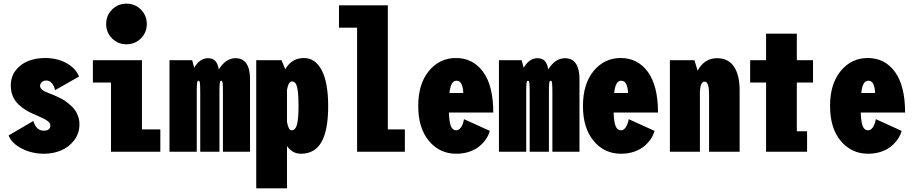

<svg xmlns="http://www.w3.org/2000/svg" viewBox="-20 -829 4990 1049"><path d="M221 11Q154.5 11 99.2 -17.2Q44 -45.5 27 -89L162 -168Q178 -115 219 -115Q255 -115 255 -144Q255 -158 236 -170.8Q217 -183.5 179 -199Q148 -211.5 125.2 -225Q102.5 -238.5 81.8 -257.8Q61 -277 50 -303.2Q39 -329.5 39 -362Q39 -409 65.2 -443.8Q91.5 -478.5 133.2 -495.2Q175 -512 226 -512Q293.5 -512 343.2 -484.2Q393 -456.5 412 -411L281 -336.5Q275.5 -359.5 263.5 -374.2Q251.5 -389 233 -389Q218.5 -389 208.8 -380.5Q199 -372 199 -359.5Q199 -350 207 -342Q215 -334 223.8 -329.8Q232.5 -325.5 246.5 -320Q262.5 -314 272.8 -309.8Q283 -305.5 302.5 -296.2Q322 -287 335 -278Q348 -269 364.2 -255Q380.5 -241 390.5 -226.5Q400.5 -212 407.2 -192Q414 -172 414 -150Q414 -100 385 -62.2Q356 -24.5 312.8 -6.8Q269.5 11 221 11Z M749.8 -619.2Q717.5 -587 671 -587Q624.5 -587 592.2 -619.2Q560 -651.5 560 -698Q560 -744.5 592.2 -776.8Q624.5 -809 671 -809Q717.5 -809 749.8 -776.8Q782 -744.5 782 -698Q782 -651.5 749.8 -619.2ZM755.5 -122H856V0H586.5V-378H487.5V-500H755.5Z M906 0V-500H1030L1041 -459Q1072 -511 1116 -511Q1142.5 -511 1156.5 -495.8Q1170.5 -480.5 1175.5 -449.5Q1213 -511 1267 -511Q1306.5 -511 1326.2 -481.8Q1346 -452.5 1346 -398V0H1198V-317Q1198 -359 1196.5 -373.5Q1195 -388 1189 -388Q1182.5 -388 1180.8 -375Q1179 -362 1179 -328V0H1074V-318Q1074 -359.5 1072.5 -373.8Q1071 -388 1065 -388Q1058.5 -388 1056.8 -375.8Q1055 -363.5 1055 -332V0Z M1380 -500H1518L1538.5 -451Q1574.5 -512 1640 -512Q1703 -512 1738 -444.8Q1773 -377.5 1773 -249Q1773 -117.5 1736.5 -53.2Q1700 11 1624 11Q1578 11 1548 -31V200H1380ZM1575 -384Q1556 -384 1548 -338V-163Q1556 -117 1573 -117Q1594 -117 1602.5 -148.2Q1611 -179.5 1611 -249Q1611 -320.5 1603.5 -352.2Q1596 -384 1575 -384Z M2099 -122H2192V0H1931V-678H1832V-800H2099Z M2656 -114Q2650 -91 2635.8 -69.8Q2621.5 -48.5 2599.5 -30Q2577.5 -11.5 2544.5 -0.2Q2511.5 11 2473 11Q2382 11 2323.5 -59Q2265 -129 2265 -250Q2265 -370.5 2323.2 -441.2Q2381.5 -512 2471 -512Q2564.5 -512 2619.8 -436Q2675 -360 2675 -214H2432.5Q2434.5 -161 2443.8 -139Q2453 -117 2473 -117Q2487.5 -117 2499 -133.8Q2510.5 -150.5 2515 -178ZM2474 -388Q2458 -388 2448.8 -372Q2439.5 -356 2435.5 -321H2511Q2511 -346.5 2502.5 -367.2Q2494 -388 2474 -388Z M2706 0V-500H2830L2841 -459Q2872 -511 2916 -511Q2942.5 -511 2956.5 -495.8Q2970.5 -480.5 2975.5 -449.5Q3013 -511 3067 -511Q3106.5 -511 3126.2 -481.8Q3146 -452.5 3146 -398V0H2998V-317Q2998 -359 2996.5 -373.5Q2995 -388 2989 -388Q2982.5 -388 2980.8 -375Q2979 -362 2979 -328V0H2874V-318Q2874 -359.5 2872.5 -373.8Q2871 -388 2865 -388Q2858.5 -388 2856.8 -375.8Q2855 -363.5 2855 -332V0Z M3556 -114Q3550 -91 3535.8 -69.8Q3521.5 -48.5 3499.5 -30Q3477.5 -11.5 3444.5 -0.2Q3411.5 11 3373 11Q3282 11 3223.5 -59Q3165 -129 3165 -250Q3165 -370.5 3223.2 -441.2Q3281.5 -512 3371 -512Q3464.5 -512 3519.8 -436Q3575 -360 3575 -214H3332.5Q3334.5 -161 3343.8 -139Q3353 -117 3373 -117Q3387.5 -117 3399 -133.8Q3410.5 -150.5 3415 -178ZM3374 -388Q3358 -388 3348.8 -372Q3339.5 -356 3335.5 -321H3411Q3411 -346.5 3402.5 -367.2Q3394 -388 3374 -388Z M3640 0V-500H3774L3791.5 -443Q3828.5 -511 3897.5 -511Q3959.5 -511 3990.2 -464.8Q4021 -418.5 4021 -336V0H3854V-312Q3854 -383 3830 -383Q3807.5 -383 3804 -332V0Z M4333.5 -112H4389.5V0H4165.5V-378H4078.5V-500H4165.5V-645H4333.5V-500H4422V-378H4333.5Z M4906 -114Q4900 -91 4885.8 -69.8Q4871.5 -48.5 4849.5 -30Q4827.5 -11.5 4794.5 -0.2Q4761.5 11 4723 11Q4632 11 4573.5 -59Q4515 -129 4515 -250Q4515 -370.5 4573.2 -441.2Q4631.5 -512 4721 -512Q4814.5 -512 4869.8 -436Q4925 -360 4925 -214H4682.5Q4684.5 -161 4693.8 -139Q4703 -117 4723 -117Q4737.5 -117 4749 -133.8Q4760.5 -150.5 4765 -178ZM4724 -388Q4708 -388 4698.8 -372Q4689.5 -356 4685.5 -321H4761Q4761 -346.5 4752.5 -367.2Q4744 -388 4724 -388Z"/></svg>

Font: League Mono Condensed ExtraBold
Style: Regular
Weight: 800
Width: 1
Designer: Tyler Finck
Foundry: The League of Moveable Type / Tyler Finck
Version: Version 2.210